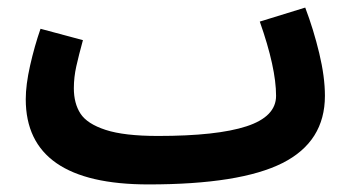

<svg xmlns="http://www.w3.org/2000/svg" viewBox="-20 -466 928 507"><path d="M838 -213Q838 -92 726 -35.5Q614 21 372 21Q48 21 48 -204Q48 -242 59.5 -293Q71 -344 87 -390L199 -360Q188 -320 181.5 -291Q175 -262 175 -233Q175 -193 192.5 -166Q210 -139 259 -123Q308 -107 397 -107Q553 -107 631 -132.5Q709 -158 709 -213Q709 -287 666 -409L786 -446Q808 -388 823 -325.5Q838 -263 838 -213Z"/></svg>

Font: Noto Sans Arabic Cond
Style: Bold
Weight: 700
Width: 3
Designer: Nadine Chahine
Foundry: Monotype Imaging Inc.
Version: Version 1.001